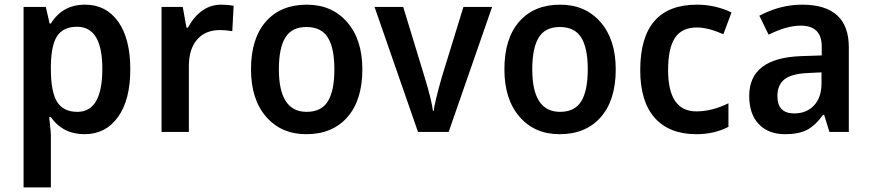

<svg xmlns="http://www.w3.org/2000/svg" viewBox="-20 -571 3770 831"><path d="M200.2 -64H192.9Q194.3 -47.4 196.3 -32.2Q200.2 1.5 200.2 15.1V240.2H82V-541H178.2L194.8 -469.2H200.2Q250.5 -550.8 348.1 -550.8Q439 -550.8 491.5 -477.3Q543.9 -403.8 543.9 -271Q543.9 -138.2 490.5 -64.2Q437 9.8 346.2 9.8Q252 9.8 200.2 -64ZM200.2 -290V-272Q200.2 -172.9 227.3 -129.9Q254.4 -86.9 314.9 -86.9Q422.9 -86.9 422.9 -272.9Q422.9 -455.1 314 -455.1Q254.9 -455.1 228.5 -416.7Q202.1 -378.4 200.2 -290Z M991.2 -545.9 985.4 -436Q958.5 -440.9 932.1 -440.9Q868.7 -440.9 833 -399.7Q797.4 -358.4 797.4 -284.2V0H679.2V-541H771L787.1 -451.2H793Q848.6 -550.8 937 -550.8Q967.3 -550.8 991.2 -545.9Z M1305.2 9.8Q1197.3 9.8 1131.8 -65.7Q1066.4 -141.1 1066.4 -271Q1066.4 -404.3 1130.6 -477.5Q1194.8 -550.8 1308.1 -550.8Q1416.5 -550.8 1482.4 -475.3Q1548.3 -399.9 1548.3 -271Q1548.3 -137.7 1483.6 -64Q1418.9 9.8 1305.2 9.8ZM1307.1 -86.9Q1371.1 -86.9 1399.2 -132.8Q1427.2 -178.7 1427.2 -271Q1427.2 -363.8 1398.7 -408.9Q1370.1 -454.1 1306.2 -454.1Q1243.2 -454.1 1215.1 -408.7Q1187 -363.3 1187 -271Q1187 -86.9 1307.1 -86.9Z M1789.1 0 1601.1 -541H1725.1L1817.9 -236.8Q1847.7 -139.2 1854 -90.8H1856.9Q1860.8 -126 1892.1 -236.8L1985.8 -541H2109.9L1921.9 0Z M2401.9 9.8Q2293.9 9.8 2228.5 -65.7Q2163.1 -141.1 2163.1 -271Q2163.1 -404.3 2227.3 -477.5Q2291.5 -550.8 2404.8 -550.8Q2513.2 -550.8 2579.1 -475.3Q2645 -399.9 2645 -271Q2645 -137.7 2580.3 -64Q2515.6 9.8 2401.9 9.8ZM2403.8 -86.9Q2467.8 -86.9 2495.8 -132.8Q2523.9 -178.7 2523.9 -271Q2523.9 -363.8 2495.4 -408.9Q2466.8 -454.1 2402.8 -454.1Q2339.8 -454.1 2311.8 -408.7Q2283.7 -363.3 2283.7 -271Q2283.7 -86.9 2403.8 -86.9Z M3146 -517.1 3110.8 -422.9Q3043.9 -452.1 2996.6 -452.1Q2931.2 -452.1 2901.4 -407.2Q2871.6 -362.3 2871.6 -268.1Q2871.6 -88.9 2993.7 -88.9Q3061.5 -88.9 3132.8 -124V-22Q3071.3 9.8 2994.6 9.8Q2876.5 9.8 2813.7 -61Q2751 -131.8 2751 -267.1Q2751 -550.8 2996.6 -550.8Q3075.7 -550.8 3146 -517.1Z M3569.8 0 3546.9 -74.2H3542.5Q3508.3 -26.9 3472.2 -8.5Q3436 9.8 3377.9 9.8Q3305.7 9.8 3264.2 -33.7Q3222.7 -77.1 3222.7 -155.8Q3222.7 -320.3 3447.8 -328.1L3536.6 -331.1V-369.1Q3536.6 -460 3445.8 -460Q3384.8 -460 3306.6 -420.9L3266.6 -502.9Q3356.4 -550.8 3451.7 -550.8Q3653.8 -550.8 3653.8 -366.2V0ZM3535.6 -257.8 3475.6 -254.9Q3404.8 -251.5 3374.8 -227.3Q3344.7 -203.1 3344.7 -154.8Q3344.7 -80.1 3417.5 -80.1Q3470.7 -80.1 3503.2 -114.7Q3535.6 -149.4 3535.6 -210.9Z"/></svg>

Font: Droid Sans TV
Style: Bold
Weight: 600
Version: Version 1.00